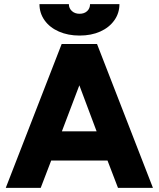

<svg xmlns="http://www.w3.org/2000/svg" viewBox="-20 -914 772 934"><path d="M8 0 280 -700H452L724 0H554L503 -133H229L178 0ZM281 -275H450L366 -499ZM367 -741Q311 -741 266.5 -760.5Q222 -780 197 -815Q172 -850 172 -894H315Q315 -874 329.5 -860.5Q344 -847 367 -847Q390 -847 404 -860Q418 -873 418 -894H561Q561 -850 536 -815Q511 -780 467.5 -760.5Q424 -741 367 -741Z"/></svg>

Font: Figtree ExtraBold
Style: Regular
Weight: 800
Designer: Erik Kennedy
Foundry: Erik Kennedy
Version: Version 2.002